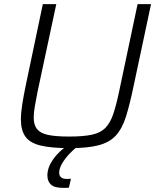

<svg xmlns="http://www.w3.org/2000/svg" viewBox="-20 -708 759 928"><path d="M318 8Q228 8 176.5 -4.5Q125 -17 103 -47.5Q81 -78 81 -131Q81 -162 87.5 -203.5Q94 -245 105 -298L187 -688H252L162 -267Q154 -226 148.5 -195Q143 -164 143 -140Q143 -104 159 -84Q175 -64 212 -56Q249 -48 314 -48Q383 -48 424.5 -57Q466 -66 489.5 -90Q513 -114 527.5 -157Q542 -200 556 -267L645 -688H710L627 -298Q608 -206 589.5 -146.5Q571 -87 540.5 -53.5Q510 -20 457 -6Q404 8 318 8ZM285 200Q242 200 225.5 183.5Q209 167 209 140Q209 102 236.5 62.5Q264 23 313 -10L355 0Q337 13 316 35Q295 57 280.5 81.5Q266 106 266 127Q266 140 274.5 148.5Q283 157 305 157Q308 157 312 156.5Q316 156 323 156L313 199Q306 200 299.5 200Q293 200 285 200Z"/></svg>

Font: Saira Light
Style: Italic
Weight: 300
Italic angle: -12°
Designer: Hector Gatti with collaboration of the Omnibus-Type team
Foundry: Omnibus-Type
Version: Version 1.100; ttfautohint (v1.8.3)